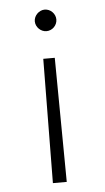

<svg xmlns="http://www.w3.org/2000/svg" viewBox="-47 -437 364 667"><g transform="rotate(-5 134.5 -103.5)"><path d="M134.3 -329.6C154.8 -329.6 171.9 -346.7 171.9 -367.2C171.9 -387.2 154.8 -404.8 134.3 -404.8C114.7 -404.8 96.7 -387.2 96.7 -367.2C96.7 -346.7 114.7 -329.6 134.3 -329.6ZM110.4 198.2H158.7L154.8 -234.9H114.7Z"/></g></svg>

Font: Now Light
Style: Regular
Weight: 300
Designer: Alfredo Marco Pradil
Foundry: Alfredo Marco Pradil
Version: Version 1.200;hotconv 1.0.109;makeotfexe 2.5.65596